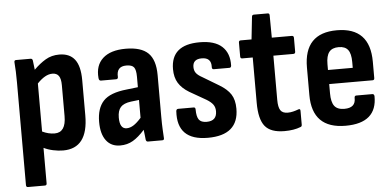

<svg xmlns="http://www.w3.org/2000/svg" viewBox="-53 -728 2082 1019"><g transform="rotate(-5 988.0 -218.5)"><path d="M57 185Q47 185 47 174V-372Q47 -403 46 -430.5Q45 -458 43 -480Q42 -492 52 -492H130Q139 -492 141 -482Q144 -461 147 -432Q178 -463 210 -482Q242 -501 283 -501Q338 -501 365.5 -465.5Q393 -430 393 -355V-167Q393 8 260 8Q235 8 207 2Q179 -4 157 -15V174Q157 185 147 185ZM238 -403Q218 -403 198 -391.5Q178 -380 157 -358V-102Q190 -86 223 -86Q283 -86 283 -173V-338Q283 -372 272 -387.5Q261 -403 238 -403Z M564 8Q516 8 489.5 -27Q463 -62 463 -126Q463 -199 499 -237.5Q535 -276 624 -285L684 -292V-348Q684 -384 673.5 -398Q663 -412 633 -412Q579 -412 583 -355Q583 -344 572 -344H492Q481 -344 480 -359Q474 -426 515 -463.5Q556 -501 637 -501Q719 -501 756.5 -464.5Q794 -428 794 -347V-125Q794 -85 795.5 -58Q797 -31 798 -13Q800 0 789 0H712Q703 0 701 -11Q700 -20 698.5 -34.5Q697 -49 695 -64Q662 -27 632 -9.5Q602 8 564 8ZM569 -140Q569 -80 606 -80Q624 -80 642.5 -91.5Q661 -103 684 -129V-224L641 -219Q602 -214 585.5 -195.5Q569 -177 569 -140Z M1031 8Q866 8 876 -147Q877 -159 887 -159H970Q979 -159 979 -147Q979 -110 990.5 -93.5Q1002 -77 1032 -77Q1086 -77 1086 -129Q1086 -150 1075.5 -164.5Q1065 -179 1042 -193L953 -244Q915 -267 896.5 -297Q878 -327 878 -371Q878 -501 1031 -501Q1111 -501 1150 -465Q1189 -429 1187 -363Q1186 -352 1177 -352H1094Q1083 -352 1084 -365Q1086 -415 1035 -415Q987 -415 987 -373Q987 -354 996.5 -341Q1006 -328 1030 -315L1115 -264Q1157 -239 1176 -209.5Q1195 -180 1195 -133Q1195 8 1031 8Z M1439 8Q1366 8 1335.5 -29.5Q1305 -67 1305 -154V-396H1249Q1239 -396 1239 -407V-481Q1239 -492 1249 -492H1307L1320 -612Q1321 -622 1331 -622H1405Q1414 -622 1414 -611L1415 -492H1521Q1532 -492 1532 -481V-407Q1532 -396 1521 -396H1415V-160Q1415 -122 1426 -105Q1437 -88 1465 -88Q1479 -88 1493.5 -91.5Q1508 -95 1521 -100Q1533 -105 1533 -92V-18Q1533 -8 1525 -6Q1490 8 1439 8Z M1765 8Q1587 8 1587 -171V-318Q1587 -501 1762 -501Q1938 -501 1938 -318V-231Q1938 -220 1928 -220H1697V-171Q1697 -124 1713 -103Q1729 -82 1766 -82Q1827 -82 1825 -135Q1825 -147 1835 -147H1921Q1929 -147 1931 -136Q1933 8 1765 8ZM1697 -295H1829V-326Q1829 -371 1813.5 -391Q1798 -411 1764 -411Q1729 -411 1713 -390.5Q1697 -370 1697 -326Z"/></g></svg>

Font: Sofia Sans Condensed
Style: Bold
Weight: 700
Designer: Botio Nikoltchev, Ani Petrova
Foundry: lettersoup
Version: Version 4.101; ttfautohint (v1.8.4.7-5d5b)